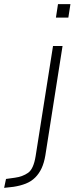

<svg xmlns="http://www.w3.org/2000/svg" viewBox="-136 -714 361 927"><path d="M134 -629 144 -694H204L194 -629ZM-116 193 -107 150 -64 144Q-27 139 -0.5 120.5Q26 102 36 40L120 -492H166L83 36Q77 72 65 98Q53 124 34 143Q15 162 -11.5 172.5Q-38 183 -71 188Z"/></svg>

Font: Nunito Sans 7pt Condensed ExtraLight
Style: Italic
Weight: 250
Width: 3
Italic angle: -9°
Designer: Vernon Adams
Foundry: Vernon Adams
Version: Version 3.101;gftools[0.9.27]